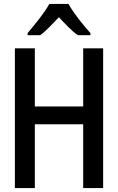

<svg xmlns="http://www.w3.org/2000/svg" viewBox="-20 -961 603 981"><path d="M121 -792V-781H185C215 -802 247 -838 281 -873C314 -838 346 -803 378 -781H442V-792C405 -833 354 -896 330 -941H232C209 -898 157 -834 121 -792ZM56 0H158V-326H405V0H507V-714H405V-417H158V-714H56Z"/></svg>

Font: Noto Sans Mono SemiCondensed Medium
Style: Regular
Weight: 500
Width: 4
Designer: Monotype Design Team
Foundry: Monotype Imaging Inc.
Version: Version 2.014